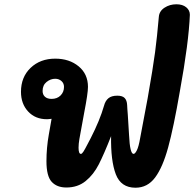

<svg xmlns="http://www.w3.org/2000/svg" viewBox="-20 -883 907 897"><path d="M867 -814Q862 -685 820 -455Q791 -287 765.5 -194Q740 -101 704.5 -53.5Q669 -6 613 -6Q545 -6 521 -69Q497 -132 499 -247Q466 -163 441.5 -115Q417 -67 380 -37Q343 -7 290 -7Q246 -7 221.5 -33.5Q197 -60 197 -130Q197 -192 208 -254L221 -328Q207 -326 199 -326Q145 -326 111.5 -362Q78 -398 78 -454Q78 -523 123 -566Q168 -609 238 -609Q304 -609 347.5 -573Q391 -537 391 -477Q391 -462 386.5 -431.5Q382 -401 374 -360Q368 -329 351 -234Q347 -211 347 -193Q347 -164 358 -164Q363 -164 370 -175Q377 -186 388 -207.5Q399 -229 404 -238Q446 -320 466 -389Q472 -412 486.5 -424Q501 -436 528 -436Q552 -436 562.5 -425Q573 -414 574 -392Q574 -385 575 -373.5Q576 -362 577 -348Q583 -261 583 -251Q587 -164 604 -164Q611 -164 619.5 -181Q628 -198 635 -239Q656 -349 670 -425Q695 -567 704.5 -639Q714 -711 722 -804Q724 -831 748.5 -847Q773 -863 804 -863Q833 -863 850 -849Q867 -835 867 -814ZM221 -421Q247 -421 263 -437Q279 -453 279 -477Q279 -494 267 -504.5Q255 -515 238 -515Q216 -515 197.5 -500Q179 -485 179 -458Q179 -441 190 -431Q201 -421 221 -421Z"/></svg>

Font: Mali
Style: Bold Italic
Weight: 700
Italic angle: -10°
Version: Version 1.000; ttfautohint (v1.6)